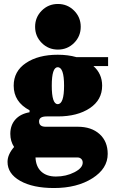

<svg xmlns="http://www.w3.org/2000/svg" viewBox="-20 -720 577 968"><path d="M353.5 -503.5Q320 -470 272 -470Q224 -470 190.5 -503.5Q157 -537 157 -585Q157 -633 190.5 -666.5Q224 -700 272 -700Q320 -700 353.5 -666.5Q387 -633 387 -585Q387 -537 353.5 -503.5ZM271 -133H215Q177 -133 177 -108Q177 -81 210 -81H372Q441 -81 482 -44Q523 -7 523 56Q523 130 445.5 179Q368 228 252 228Q146 228 82 192Q18 156 18 96Q18 59 51 21Q32 -8 32 -45Q32 -89 57.5 -117.5Q83 -146 129 -154V-164Q49 -206 49 -288Q49 -361 111 -402.5Q173 -444 271 -444Q323 -444 365 -432H525V-387H451Q495 -348 495 -288Q495 -216 432.5 -174.5Q370 -133 271 -133ZM271 -195Q303 -195 303 -288Q303 -381 271 -381Q241 -381 241 -288Q241 -195 271 -195ZM167 74H159Q161 120 188 145Q215 170 262 170Q313 170 355 148.5Q397 127 397 100Q397 88 389.5 81Q382 74 372 74Z"/></svg>

Font: Arapey Black
Style: Regular
Weight: 900
Designer: Eduardo Rodriguez Tunni
Foundry: Eduardo Rodriguez Tunni
Version: Version 4.000